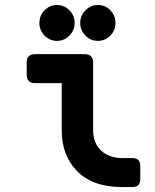

<svg xmlns="http://www.w3.org/2000/svg" viewBox="-20 -756 626 776"><path d="M304.2 -663.1Q304.2 -692.9 325.2 -713.9Q346.2 -735.8 375.7 -735.8Q405.3 -735.8 426 -714.4Q446.8 -692.9 446.8 -663.3Q446.8 -633.8 426 -612.3Q405.3 -590.8 375.5 -590.8Q345.7 -590.8 325 -612.3Q304.2 -633.8 304.2 -663.1ZM210.4 -590.8Q180.7 -590.8 159.9 -612.3Q139.2 -633.8 139.2 -663.1Q139.2 -692.9 159.7 -713.9Q180.7 -735.8 210.2 -735.8Q239.7 -735.8 260.7 -714.4Q281.7 -692.9 281.7 -663.3Q281.7 -633.8 260.7 -612.3Q239.7 -590.8 210.4 -590.8ZM473.6 0Q353 0 289.6 -66.4Q229.5 -129.4 229.5 -228.5V-419.9H122.1Q87.9 -419.9 87.9 -453.6V-503.4Q87.9 -537.1 122.1 -537.1H322.3Q356.4 -537.1 356.4 -503.4V-230Q356.4 -177.2 389.2 -147Q421.4 -117.2 473.6 -117.2H514.6Q546.9 -117.2 546.9 -85.9V-31.2Q546.9 0 514.6 0Z"/></svg>

Font: Simply Mono
Style: Bold
Weight: 700
Designer: Wojciech Kalinowski "wmk69" (wmk69@o2.pl)
Foundry: Wojciech Kalinowski "wmk69" (wmk69@o2.pl)
Version: Version 1.0.0